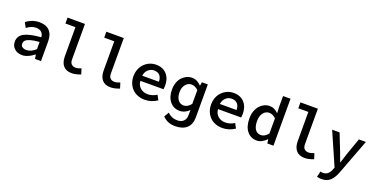

<svg xmlns="http://www.w3.org/2000/svg" viewBox="-25 -1645 5446 2787"><g transform="rotate(20 2698.0 -251.5)"><path d="M234.9 13.2Q163.1 13.2 116.9 -28.6Q70.8 -70.3 70.8 -136.2Q70.8 -223.1 150.1 -267.6Q229.5 -312 411.1 -326.2Q408.2 -373.5 379.4 -401.9Q350.6 -430.2 293 -430.2Q220.2 -430.2 152.8 -375L110.8 -451.2Q146 -481.4 200.4 -502.2Q254.9 -522.9 314.9 -522.9Q417 -522.9 470.9 -466.3Q524.9 -409.7 524.9 -304.2V0H432.1L422.9 -64H418.9Q321.8 13.2 234.9 13.2ZM270 -78.1Q339.4 -78.1 411.1 -142.1V-253.9Q325.2 -247.6 273.4 -232.2Q221.7 -216.8 201.9 -196Q182.1 -175.3 182.1 -145Q182.1 -111.3 206.5 -94.7Q231 -78.1 270 -78.1Z M1000.5 13.2Q916 13.2 871.3 -38.1Q826.7 -89.4 826.7 -184.1V-633.8H671.4V-725.1H940.4V-176.8Q940.4 -127.9 964.6 -104.5Q988.8 -81.1 1028.8 -81.1Q1066.4 -81.1 1113.8 -102.1L1140.6 -17.1Q1108.4 -5.9 1093.8 -1Q1079.1 3.9 1053.2 8.5Q1027.3 13.2 1000.5 13.2Z M1600.1 13.2Q1515.6 13.2 1470.9 -38.1Q1426.3 -89.4 1426.3 -184.1V-633.8H1271V-725.1H1540V-176.8Q1540 -127.9 1564.2 -104.5Q1588.4 -81.1 1628.4 -81.1Q1666 -81.1 1713.4 -102.1L1740.2 -17.1Q1708 -5.9 1693.4 -1Q1678.7 3.9 1652.8 8.5Q1627 13.2 1600.1 13.2Z M2128.9 13.2Q2053.7 13.2 1993.4 -18.3Q1933.1 -49.8 1897 -111.6Q1860.8 -173.3 1860.8 -254.9Q1860.8 -303.2 1874.8 -346.2Q1888.7 -389.2 1912.8 -421.1Q1937 -453.1 1969 -476.3Q2001 -499.5 2038.1 -511.2Q2075.2 -522.9 2113.8 -522.9Q2220.7 -522.9 2280.8 -456.1Q2340.8 -389.2 2340.8 -280.8Q2340.8 -256.8 2335.9 -224.1H1979Q1983.9 -155.3 2029.8 -116.2Q2075.7 -77.1 2144 -77.1Q2212.9 -77.1 2281.7 -119.1L2320.8 -46.9Q2230 13.2 2128.9 13.2ZM1978 -303.2H2235.8Q2235.8 -365.2 2204.8 -399.7Q2173.8 -434.1 2115.7 -434.1Q2064.5 -434.1 2026.1 -399.4Q1987.8 -364.7 1978 -303.2Z M2673.3 222.2Q2557.1 222.2 2480.5 144L2524.4 68.8Q2585.9 131.8 2673.3 131.8Q2735.8 131.8 2770.5 99.4Q2805.2 66.9 2805.7 7.8L2807.6 -75.2Q2779.8 -45.4 2740.5 -27.1Q2701.2 -8.8 2661.6 -8.8Q2567.9 -8.8 2510.3 -78.4Q2452.6 -147.9 2452.6 -263.2Q2452.6 -321.3 2470.2 -370.6Q2487.8 -419.9 2517.8 -452.9Q2547.9 -485.8 2587.4 -504.4Q2627 -522.9 2670.4 -522.9Q2750.5 -522.9 2812.5 -455.1H2816.4L2825.2 -509.8H2916.5V0Q2916.5 107.4 2853.8 164.8Q2791 222.2 2673.3 222.2ZM2689.5 -102.1Q2749.5 -102.1 2801.3 -167V-379.9Q2752.9 -428.2 2694.3 -428.2Q2643.1 -428.2 2605.7 -382.6Q2568.4 -336.9 2568.4 -265.1Q2568.4 -189.9 2601.3 -146Q2634.3 -102.1 2689.5 -102.1Z M3328.1 13.2Q3252.9 13.2 3192.6 -18.3Q3132.3 -49.8 3096.2 -111.6Q3060.1 -173.3 3060.1 -254.9Q3060.1 -303.2 3074 -346.2Q3087.9 -389.2 3112.1 -421.1Q3136.2 -453.1 3168.2 -476.3Q3200.2 -499.5 3237.3 -511.2Q3274.4 -522.9 3313 -522.9Q3419.9 -522.9 3480 -456.1Q3540 -389.2 3540 -280.8Q3540 -256.8 3535.2 -224.1H3178.2Q3183.1 -155.3 3229 -116.2Q3274.9 -77.1 3343.3 -77.1Q3412.1 -77.1 3481 -119.1L3520 -46.9Q3429.2 13.2 3328.1 13.2ZM3177.2 -303.2H3435.1Q3435.1 -365.2 3404.1 -399.7Q3373 -434.1 3314.9 -434.1Q3263.7 -434.1 3225.3 -399.4Q3187 -364.7 3177.2 -303.2Z M3861.8 13.2Q3765.6 13.2 3708.7 -58.1Q3651.9 -129.4 3651.9 -254.9Q3651.9 -315.4 3669.9 -366.7Q3688 -418 3718.3 -451.7Q3748.5 -485.4 3787.4 -504.2Q3826.2 -522.9 3867.7 -522.9Q3908.7 -522.9 3940.4 -507.6Q3972.2 -492.2 4004.9 -460.9L4000.5 -548.8V-725.1H4115.7V0H4021.5L4012.7 -61H4009.8Q3977.5 -28.3 3939.2 -7.6Q3900.9 13.2 3861.8 13.2ZM3888.7 -82Q3949.7 -82 4000.5 -146V-379.9Q3952.1 -428.2 3895.5 -428.2Q3842.3 -428.2 3805.9 -381.3Q3769.5 -334.5 3769.5 -255.9Q3769.5 -172.4 3800.8 -127.2Q3832 -82 3888.7 -82Z M4598.1 13.2Q4513.7 13.2 4469 -38.1Q4424.3 -89.4 4424.3 -184.1V-633.8H4269V-725.1H4538.1V-176.8Q4538.1 -127.9 4562.3 -104.5Q4586.4 -81.1 4626.5 -81.1Q4664.1 -81.1 4711.4 -102.1L4738.3 -17.1Q4706.1 -5.9 4691.4 -1Q4676.8 3.9 4650.9 8.5Q4625 13.2 4598.1 13.2Z M4934.1 216.8Q4895.5 216.8 4863.8 207L4885.7 119.1Q4905.3 125 4926.8 125Q4970.2 125 4998.8 99.4Q5027.3 73.7 5043 34.2L5058.1 -4.9L4836.9 -509.8H4951.7L5052.7 -254.9Q5071.8 -206.1 5107.9 -105H5111.8Q5142.1 -203.1 5159.7 -254.9L5250 -509.8H5357.9L5152.8 33.2Q5119.1 124.5 5068.6 170.7Q5018.1 216.8 4934.1 216.8Z"/></g></svg>

Font: Office Code Pro Medium
Style: Regular
Weight: 500
Designer: Nathan Rutzky & Paul D. Hunt
Foundry: Adobe Systems Incorporated
Version: Version 1.004;PS 001.004;hotconv 1.0.70;makeotf.lib2.5.58329